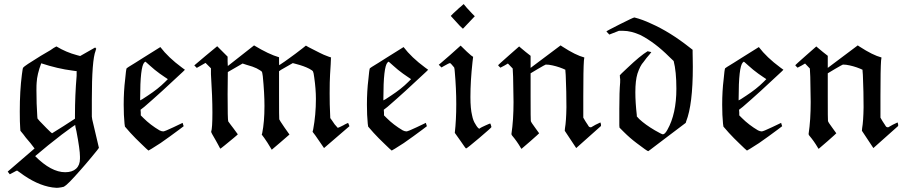

<svg xmlns="http://www.w3.org/2000/svg" viewBox="-20 -693 4346 922"><path d="M27 144 17 131 82 75 146 20 126 -6Q99 -37 92 -48L78 -65L77 -79Q75 -103 75 -158Q75 -257 85 -334Q89 -366 91 -368Q96 -376 176 -425Q187 -432 222 -452Q240 -465 249 -469L251 -470Q297 -442 350 -428L365 -424L437 -465L442 -459V-458Q441 -456 440 -453.5Q439 -451 439 -449Q421 -405 421 -215V-133L423 -119L447 -17L455 17Q455 19 420.5 60.5Q386 102 367 123Q304 195 290 201Q290 204 274.5 206.5Q259 209 252 209Q247 209 231 207Q156 196 75 135L62 126Q60 126 44 135ZM328 -354Q257 -363 178 -389Q158 -336 156 -296Q155 -287 155 -259Q155 -195 159 -135L160 -124L170 -112Q180 -101 204 -77Q228 -53 230 -53Q231 -53 286 -88L340 -123V-141Q340 -235 348 -329Q348 -334 348 -339.5Q348 -345 348 -348L349 -351Q344 -351 328 -354ZM293 134Q327 134 345.5 117Q364 100 364 69V59Q364 26 347 -63Q341 -87 341 -93Q339 -93 277 -47Q208 6 152 54L149 57Q226 134 293 134Z M857 -103Q857 -101 859.5 -94.5Q862 -88 862 -87L841 -71Q797 -38 751 -6Q695 30 693 30Q692 30 681.5 20Q671 10 656 -4.5Q641 -19 631 -29Q607 -53 580 -85L578 -99Q574 -139 574 -190Q574 -256 581 -312Q585 -358 588 -365L598 -372Q609 -378 630.5 -392Q652 -406 670 -417L750 -467Q788 -417 853 -369L868 -358L859 -349Q753 -249 673 -180L655 -166L656 -152V-139L669 -126Q702 -93 746 -67Q756 -62 764 -62Q771 -62 813 -82ZM683 -393Q679 -397 678 -397Q675 -395 673 -393Q653 -373 653 -219V-211Q656 -211 690 -234Q739 -266 772 -299L786 -313L771 -323Q748 -338 723 -358Q717 -363 701 -377Q685 -391 683 -393Z M925 -367 913 -379Q914 -380 968 -425.5Q1022 -471 1023 -471Q1035 -460 1048 -446L1073 -421V-398L1074 -376L1200 -475Q1271 -432 1320 -418V-399Q1320 -380 1321 -380Q1350 -399 1370 -414Q1397 -433 1434 -462L1449 -474L1461 -467Q1469 -463 1484.5 -455Q1500 -447 1516 -439Q1532 -431 1535 -430Q1544 -427 1558 -421L1570 -417L1569 -412Q1569 -411 1569 -407Q1569 -403 1568.5 -396.5Q1568 -390 1568 -384Q1565 -342 1565 -335Q1563 -303 1563 -245Q1563 -186 1565 -152L1566 -126L1574 -115Q1586 -95 1602 -79L1612 -83Q1633 -93 1637 -96Q1643 -99 1647.5 -101Q1652 -103 1652 -102L1655 -95Q1658 -88 1658 -87L1536 18Q1530 10 1517.5 -9Q1505 -28 1494 -43L1481 -60L1484 -72Q1497 -142 1497 -218Q1497 -265 1489 -321Q1486 -345 1483 -350Q1480 -355 1465 -363Q1440 -376 1401 -386L1386 -390Q1381 -387 1330 -358L1320 -351V-238Q1320 -123 1321 -120Q1322 -116 1346 -81L1370 -47Q1364 -41 1325 -8L1285 26Q1262 -13 1248 -32Q1246 -34 1244.5 -36.5Q1243 -39 1241.5 -40.5Q1240 -42 1239 -44L1238 -45Q1236 -47 1239 -53Q1250 -107 1250 -184Q1250 -245 1242 -327Q1239 -347 1238 -348Q1233 -354 1212 -365Q1196 -373 1163 -382L1145 -388L1074 -347L1073 -240Q1073 -118 1076 -110L1079 -106Q1083 -101 1088.5 -93Q1094 -85 1100 -78L1122 -48Q1122 -47 1101 -29.5Q1080 -12 1059 5Q1038 22 1038 21L1035 16Q1032 10 1026.5 0Q1021 -10 1016 -19Q994 -56 994 -60Q1000 -77 1000 -153Q1000 -227 993 -337V-365L967 -391Z M2025 -103Q2025 -101 2027.5 -94.5Q2030 -88 2030 -87L2009 -71Q1965 -38 1919 -6Q1863 30 1861 30Q1860 30 1849.5 20Q1839 10 1824 -4.5Q1809 -19 1799 -29Q1775 -53 1748 -85L1746 -99Q1742 -139 1742 -190Q1742 -256 1749 -312Q1753 -358 1756 -365L1766 -372Q1777 -378 1798.5 -392Q1820 -406 1838 -417L1918 -467Q1956 -417 2021 -369L2036 -358L2027 -349Q1921 -249 1841 -180L1823 -166L1824 -152V-139L1837 -126Q1870 -93 1914 -67Q1924 -62 1932 -62Q1939 -62 1981 -82ZM1851 -393Q1847 -397 1846 -397Q1843 -395 1841 -393Q1821 -373 1821 -219V-211Q1824 -211 1858 -234Q1907 -266 1940 -299L1954 -313L1939 -323Q1916 -338 1891 -358Q1885 -363 1869 -377Q1853 -391 1851 -393Z M2183 -653 2197 -665Q2205 -673 2206 -673H2207Q2207 -672 2222 -655Q2238 -637 2248 -627L2260 -615L2203 -555L2189 -568Q2149 -612 2146 -615Q2146 -616 2145.5 -616Q2145 -616 2145 -617Q2145 -618 2157.5 -629.5Q2170 -641 2183 -653ZM2100 -369 2087 -382 2099 -392Q2138 -425 2192 -474Q2227 -439 2242 -427L2252 -420L2249 -395Q2239 -304 2239 -227Q2239 -171 2247 -139Q2252 -113 2263 -97Q2273 -79 2281 -75Q2283 -75 2286 -78Q2290 -81 2311 -90.5Q2332 -100 2334 -100Q2335 -100 2337.5 -92Q2340 -84 2340 -83Q2340 -80 2281 -30Q2222 20 2218 20Q2216 20 2191 -17L2164 -55Q2171 -117 2171 -193Q2171 -268 2164 -347Q2163 -363 2161 -369Q2144 -390 2141 -390Q2136 -390 2112 -376Z M2383 -368Q2372 -378 2372 -380Q2372 -381 2424 -427L2473 -470L2481 -463Q2486 -458 2504.5 -443.5Q2523 -429 2528 -425V-367L2672 -475L2681 -469Q2744 -428 2786 -417L2784 -402Q2781 -362 2781 -231V-128L2791 -111Q2794 -106 2797.5 -101Q2801 -96 2802.5 -93.5Q2804 -91 2805.5 -88.5Q2807 -86 2808 -85Q2809 -84 2811 -83Q2813 -82 2814.5 -82Q2816 -82 2819 -82L2840 -94Q2862 -105 2863 -105Q2864 -105 2866 -95V-88L2747 18L2692 -65L2693 -77Q2699 -111 2700 -178Q2700 -254 2697 -321Q2697 -326 2696.5 -334Q2696 -342 2695.5 -347Q2695 -352 2695 -353V-358L2684 -363Q2650 -377 2616 -382Q2612 -382 2607 -382.5Q2602 -383 2601 -383Q2599 -383 2563 -362L2528 -341V-229Q2528 -115 2529 -112Q2530 -106 2549.5 -80Q2569 -54 2569 -53Q2569 -52 2527 -15Q2485 22 2484 22L2483 20Q2482 19 2481 17.5Q2480 16 2479 14Q2462 -15 2440 -41Q2436 -45 2436 -50Q2446 -116 2446 -203Q2446 -222 2445 -265Q2444 -308 2444 -324L2442 -364L2419 -388L2402 -378Q2384 -368 2383 -368Z M2892 -542Q2892 -544 2956.5 -576.5Q3021 -609 3026 -609H3027Q3066 -599 3106 -580Q3197 -540 3293 -464L3306 -454V-440Q3306 -436 3306.5 -412Q3307 -388 3307 -372Q3307 -191 3275 -110L3273 -103L3183 -35Q3164 -21 3139.5 -2Q3115 17 3104 25L3093 33Q3088 33 3037 -6Q3005 -30 2976 -59L2955 -80L2954 -91V-171Q2954 -253 2958 -297Q2959 -316 2957 -321Q2957 -323 2957 -326L2956 -330Q2957 -334 2993 -367Q3055 -426 3090 -447L3098 -445Q3100 -445 3103 -444L3107 -443Q3108 -443 3106.5 -441Q3105 -439 3099.5 -432Q3094 -425 3085 -415L3070 -395Q3054 -378 3041 -339Q3031 -306 3031 -250Q3031 -201 3038 -140V-134L3050 -121Q3079 -94 3125 -67Q3158 -48 3163 -48Q3173 -48 3185 -70Q3228 -146 3228 -267Q3228 -350 3215 -400L3194 -420Q3125 -489 3055 -525Q3009 -545 2973 -545H2952L2906 -527Z M3731 -103Q3731 -101 3733.5 -94.5Q3736 -88 3736 -87L3715 -71Q3671 -38 3625 -6Q3569 30 3567 30Q3566 30 3555.5 20Q3545 10 3530 -4.5Q3515 -19 3505 -29Q3481 -53 3454 -85L3452 -99Q3448 -139 3448 -190Q3448 -256 3455 -312Q3459 -358 3462 -365L3472 -372Q3483 -378 3504.5 -392Q3526 -406 3544 -417L3624 -467Q3662 -417 3727 -369L3742 -358L3733 -349Q3627 -249 3547 -180L3529 -166L3530 -152V-139L3543 -126Q3576 -93 3620 -67Q3630 -62 3638 -62Q3645 -62 3687 -82ZM3557 -393Q3553 -397 3552 -397Q3549 -395 3547 -393Q3527 -373 3527 -219V-211Q3530 -211 3564 -234Q3613 -266 3646 -299L3660 -313L3645 -323Q3622 -338 3597 -358Q3591 -363 3575 -377Q3559 -391 3557 -393Z M3810 -368Q3799 -378 3799 -380Q3799 -381 3851 -427L3900 -470L3908 -463Q3913 -458 3931.5 -443.5Q3950 -429 3955 -425V-367L4099 -475L4108 -469Q4171 -428 4213 -417L4211 -402Q4208 -362 4208 -231V-128L4218 -111Q4221 -106 4224.5 -101Q4228 -96 4229.5 -93.5Q4231 -91 4232.5 -88.5Q4234 -86 4235 -85Q4236 -84 4238 -83Q4240 -82 4241.5 -82Q4243 -82 4246 -82L4267 -94Q4289 -105 4290 -105Q4291 -105 4293 -95V-88L4174 18L4119 -65L4120 -77Q4126 -111 4127 -178Q4127 -254 4124 -321Q4124 -326 4123.5 -334Q4123 -342 4122.5 -347Q4122 -352 4122 -353V-358L4111 -363Q4077 -377 4043 -382Q4039 -382 4034 -382.5Q4029 -383 4028 -383Q4026 -383 3990 -362L3955 -341V-229Q3955 -115 3956 -112Q3957 -106 3976.5 -80Q3996 -54 3996 -53Q3996 -52 3954 -15Q3912 22 3911 22L3910 20Q3909 19 3908 17.5Q3907 16 3906 14Q3889 -15 3867 -41Q3863 -45 3863 -50Q3873 -116 3873 -203Q3873 -222 3872 -265Q3871 -308 3871 -324L3869 -364L3846 -388L3829 -378Q3811 -368 3810 -368Z"/></svg>

Font: MathJax_Fraktur
Style: Regular
Weight: 400
Version: Version 1.1